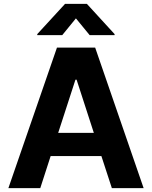

<svg xmlns="http://www.w3.org/2000/svg" viewBox="-20 -974 787 994"><path d="M188.5 0H23.4L274.9 -727.5H472.7L723.6 0H559.1L504.9 -166H242.2ZM281.2 -286.1H465.8L376.5 -561.5H370.6ZM444.3 -792 373 -878.9 302.2 -792H172.9V-797.4L316.9 -954.1H429.7L573.2 -797.4V-792Z"/></svg>

Font: Konkhmer Sleokchher
Style: Regular
Weight: 400
Designer: Suon May Sophanith
Version: Version 1.000; ttfautohint (v1.8.4.7-5d5b);gftools[0.9.23]